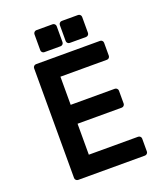

<svg xmlns="http://www.w3.org/2000/svg" viewBox="-157 -985 933 1090"><g transform="rotate(-20 309.0 -440.0)"><path d="M106.9 -681.2Q106.9 -688.5 112.3 -693.8Q117.7 -699.2 125 -699.2H512.2Q519.5 -699.2 524.7 -693.8Q529.8 -688.5 529.8 -681.2V-603Q529.8 -595.7 524.7 -590.3Q519.5 -585 512.2 -585H231V-415H498Q505.4 -415 510.7 -409.4Q516.1 -403.8 516.1 -397V-318.8Q516.1 -311.5 510.7 -306.2Q505.4 -300.8 498 -300.8H231V-113.8H528.8Q536.1 -113.8 541.5 -108.6Q546.9 -103.5 546.9 -96.2V-18.1Q546.9 -10.7 541.5 -5.4Q536.1 0 528.8 0H125Q117.7 0 112.3 -5.4Q106.9 -10.7 106.9 -18.1ZM174.8 -765.1V-861.8Q174.8 -869.1 180.2 -874.5Q185.5 -879.9 192.9 -879.9H291Q298.3 -879.9 303.7 -874.5Q309.1 -869.1 309.1 -861.8V-765.1Q309.1 -757.8 303.7 -752.4Q298.3 -747.1 291 -747.1H192.9Q185.5 -747.1 180.2 -752.4Q174.8 -757.8 174.8 -765.1ZM328.1 -861.8Q328.1 -869.1 333.5 -874.5Q338.9 -879.9 346.2 -879.9H444.8Q452.1 -879.9 457.5 -874.5Q462.9 -869.1 462.9 -861.8V-765.1Q462.9 -757.8 457.5 -752.4Q452.1 -747.1 444.8 -747.1H346.2Q338.9 -747.1 333.5 -752.4Q328.1 -757.8 328.1 -765.1Z"/></g></svg>

Font: Fragment Mono
Style: Bold
Weight: 700
Designer: Wei Huang based on Nimbus Sans by URW Studio, based on Helvetica by Max Miedinger.
Foundry: Wei Huang
Version: Version 1.011